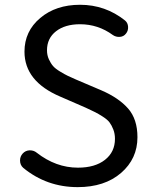

<svg xmlns="http://www.w3.org/2000/svg" viewBox="-20 -767 637 800"><path d="M303.7 12.7Q174.8 12.7 77.1 -67.4Q63.5 -79.1 63.5 -98.6Q63.5 -115.2 74.7 -127.4Q85.9 -139.6 102.5 -140.6Q103.5 -140.6 104.5 -140.6Q121.1 -140.6 132.8 -130.9Q212.9 -68.4 304.7 -68.4Q376 -68.4 417.5 -101.1Q459 -133.8 459 -188.5Q459 -210 452.1 -227.5Q445.3 -245.1 436.5 -256.8Q427.7 -268.6 408.7 -280.8Q389.6 -293 377 -299.3Q364.3 -305.7 336.9 -318.4L231.4 -364.3Q82 -427.7 82 -551.8Q82 -636.7 147.5 -691.9Q212.9 -747.1 313.5 -747.1Q418.9 -747.1 501 -681.6Q512.7 -671.9 513.7 -655.3Q514.6 -638.7 504.9 -627Q495.1 -614.3 479 -613.3Q462.9 -612.3 450.2 -621.1Q388.7 -666 313.5 -666Q251 -666 213.4 -636.7Q175.8 -607.4 175.8 -557.6Q175.8 -537.1 183.6 -520Q191.4 -502.9 201.2 -491.7Q210.9 -480.5 230.5 -468.8Q250 -457 262.2 -451.2Q274.4 -445.3 296.9 -435.5L402.3 -390.6Q474.6 -359.4 513.7 -314.9Q552.7 -270.5 552.7 -195.3Q552.7 -105.5 484.4 -46.4Q416 12.7 303.7 12.7Z"/></svg>

Font: Gen Jyuu Gothic P Regular
Style: Regular
Weight: 400
Designer: [Source Han Sans]
Ryoko NISHIZUKA  (kana & ideographs); Paul D. Hunt (Latin, Greek & Cyrillic); Wenlong ZHANG  (bopomofo
Version: Version 1.002.20150607